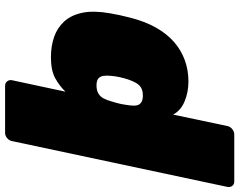

<svg xmlns="http://www.w3.org/2000/svg" viewBox="-165 -637 940 754"><g transform="rotate(-90 305.0 -260.0)"><path d="M-31 190Q-42 190 -48 182Q-54 174 -52 163L128 -683Q130 -694 139.5 -702Q149 -710 160 -710H345Q356 -710 362.5 -702Q369 -694 367 -683L322 -473Q344 -496 374.5 -513Q405 -530 457 -530Q501 -530 537 -517.5Q573 -505 598 -477.5Q623 -450 632 -406Q641 -362 630 -299Q626 -277 622.5 -260Q619 -243 613 -220Q598 -161 573.5 -117.5Q549 -74 516.5 -46Q484 -18 445 -4Q406 10 362 10Q320 10 284 -5Q248 -20 232 -50L187 163Q185 174 175 182Q165 190 154 190ZM307 -169Q326 -169 337.5 -176Q349 -183 356.5 -196Q364 -209 370 -227Q375 -242 379 -260Q383 -278 384 -293Q386 -311 384 -324Q382 -337 373.5 -344Q365 -351 346 -351Q328 -351 315.5 -344Q303 -337 296 -324Q289 -311 284 -293Q277 -271 274 -256.5Q271 -242 268 -219Q266 -203 268.5 -192Q271 -181 280.5 -175Q290 -169 307 -169Z"/></g></svg>

Font: Rubik Black
Style: Italic
Weight: 900
Italic angle: -12°
Designer: Hubert and Fischer
Foundry: Hubert and Fischer
Version: Version 2.300;gftools[0.9.30]